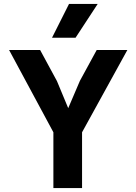

<svg xmlns="http://www.w3.org/2000/svg" viewBox="-20 -951 690 971"><path d="M250 0V-282L26 -698H183L268 -541L325 -404L384 -542L469 -698H624L395 -282V0ZM243 -760 329 -931H474L362 -760Z"/></svg>

Font: Azeret Mono Thin SemiBold
Style: Regular
Weight: 600
Version: Version 1.002